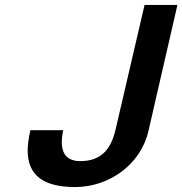

<svg xmlns="http://www.w3.org/2000/svg" viewBox="-20 -743 738 777"><path d="M103 -216C96 -185 92 -158 92 -134C92 -34 155 14 284 14C420 14 550 -76 581 -214L698 -723H565L448 -220C429 -136 387 -91 305 -91C255 -91 230 -117 230 -168C230 -181 232 -198 236 -216Z"/></svg>

Font: Perun SemiBold Italic
Style: Regular
Weight: 400
Italic angle: -12°
Foundry: Copyright (c) Stefan Peev, Context Ltd, 2016
Version: Version 1.026